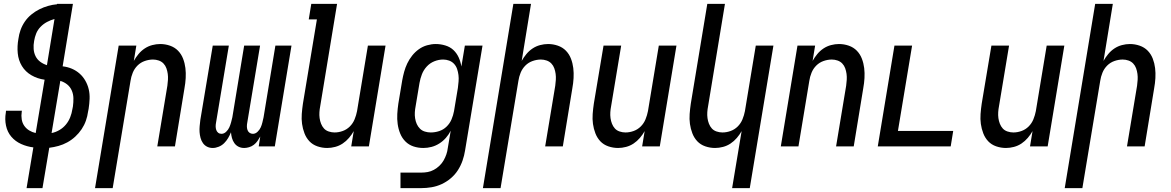

<svg xmlns="http://www.w3.org/2000/svg" viewBox="-20 -755 6040 990"><path d="M117 215 152 5Q119 1 89 -12.5Q59 -26 38.5 -50Q18 -74 11 -107Q4 -140 10 -174L11 -184H93L92 -178Q89 -158 92 -139.5Q95 -121 105 -106.5Q115 -92 130.5 -82.5Q146 -73 164 -69L210 -344Q173 -349 142 -367Q111 -385 93 -414.5Q75 -444 71.5 -480.5Q68 -517 75 -555Q78 -578 86 -600.5Q94 -623 108 -643.5Q122 -664 141.5 -680Q161 -696 183 -707Q205 -718 228 -724.5Q251 -731 274 -733V-735H356L303 -413Q329 -410 351 -400.5Q373 -391 390.5 -375.5Q408 -360 420 -339Q432 -318 437.5 -294.5Q443 -271 442 -245.5Q441 -220 437 -194L434 -179Q431 -156 423 -133Q415 -110 401 -89Q387 -68 368 -50.5Q349 -33 327 -21Q305 -9 281.5 -2.5Q258 4 234 7L199 215ZM222 -419 261 -657Q242 -652 223 -642Q204 -632 189 -616.5Q174 -601 166.5 -582Q159 -563 156 -544Q152 -523 153.5 -502.5Q155 -482 163.5 -465Q172 -448 187.5 -436.5Q203 -425 222 -419ZM246 -69Q267 -73 286.5 -84.5Q306 -96 320 -113Q334 -130 342 -150.5Q350 -171 353 -191L356 -206Q359 -228 358.5 -249Q358 -270 350 -288.5Q342 -307 326.5 -319.5Q311 -332 291 -338Z M470 215 592 -520H683L670 -441Q680 -459 694 -476Q708 -493 726 -505Q744 -517 765 -522.5Q786 -528 806 -528Q832 -528 856.5 -519.5Q881 -511 898 -493.5Q915 -476 924 -452.5Q933 -429 936 -404Q939 -379 937.5 -352.5Q936 -326 931 -299L882 0H791L843 -313Q845 -328 846 -343.5Q847 -359 845 -374Q843 -389 838 -403Q833 -417 823 -427.5Q813 -438 798.5 -443Q784 -448 769 -448Q748 -448 726.5 -440.5Q705 -433 689 -417Q673 -401 664.5 -380Q656 -359 653 -338L561 215Z M1239 8Q1223 8 1210 1.5Q1197 -5 1188.5 -17Q1180 -29 1176 -43.5Q1172 -58 1171 -73Q1165 -58 1156.5 -43.5Q1148 -29 1136 -17Q1124 -5 1108 1.5Q1092 8 1077 8Q1061 8 1048 1.5Q1035 -5 1026.5 -17Q1018 -29 1014 -44Q1010 -59 1009 -74Q1008 -89 1009.5 -105Q1011 -121 1013 -137L1077 -520H1160L1094 -123Q1092 -113 1092 -103.5Q1092 -94 1095 -85Q1098 -76 1105 -70.5Q1112 -65 1122 -65Q1135 -65 1146 -75.5Q1157 -86 1162.5 -98.5Q1168 -111 1171.5 -124Q1175 -137 1178 -150L1239 -520H1321L1255 -123Q1253 -113 1253 -103.5Q1253 -94 1256 -85Q1259 -76 1266.5 -70.5Q1274 -65 1284 -65Q1297 -65 1308 -75.5Q1319 -86 1324.5 -98.5Q1330 -111 1333 -124Q1336 -137 1339 -150L1400 -520H1483L1397 0H1314L1322 -51Q1316 -40 1308 -28.5Q1300 -17 1289 -8.5Q1278 0 1264.5 4Q1251 8 1239 8Z M1667 8Q1641 8 1616.5 -0.5Q1592 -9 1575.5 -26.5Q1559 -44 1550 -67.5Q1541 -91 1537.5 -116Q1534 -141 1536 -167.5Q1538 -194 1542 -221L1614 -655H1572L1585 -735H1718L1631 -207Q1628 -192 1627 -176.5Q1626 -161 1628 -146Q1630 -131 1635.5 -117Q1641 -103 1650.5 -92.5Q1660 -82 1675 -77Q1690 -72 1705 -72Q1726 -72 1747 -79.5Q1768 -87 1784 -103Q1800 -119 1808.5 -140Q1817 -161 1821 -182L1877 -520H1968L1882 0H1791L1804 -79Q1794 -61 1779.5 -44Q1765 -27 1747 -15Q1729 -3 1708 2.5Q1687 8 1667 8Z M2045 215V135H2152Q2169 135 2185.5 132Q2202 129 2217.5 120.5Q2233 112 2246 99.5Q2259 87 2267.5 72Q2276 57 2281.5 41Q2287 25 2289 8L2304 -81Q2294 -61 2279 -44Q2264 -27 2245 -15Q2226 -3 2205 2.5Q2184 8 2163 8Q2136 8 2112 0Q2088 -8 2070.5 -25.5Q2053 -43 2043.5 -66.5Q2034 -90 2030.5 -115.5Q2027 -141 2028.5 -167.5Q2030 -194 2034 -221L2054 -341Q2058 -363 2064 -385Q2070 -407 2080 -428Q2090 -449 2105 -468Q2120 -487 2139.5 -501Q2159 -515 2182 -521.5Q2205 -528 2227 -528Q2252 -528 2276.5 -520.5Q2301 -513 2318 -497Q2335 -481 2345 -459Q2355 -437 2359 -412L2377 -520H2468L2378 21Q2374 47 2365 73Q2356 99 2341 122.5Q2326 146 2304 164.5Q2282 183 2257 194.5Q2232 206 2205 210.5Q2178 215 2152 215ZM2201 -72Q2223 -72 2244.5 -79Q2266 -86 2282.5 -102Q2299 -118 2308 -139Q2317 -160 2321 -182L2341 -302Q2343 -318 2344.5 -335Q2346 -352 2344 -368Q2342 -384 2337 -399Q2332 -414 2321.5 -425.5Q2311 -437 2296 -442.5Q2281 -448 2265 -448Q2242 -448 2219.5 -439Q2197 -430 2180.5 -412Q2164 -394 2155.5 -372Q2147 -350 2143 -327L2123 -207Q2120 -192 2119 -176Q2118 -160 2120.5 -144.5Q2123 -129 2129 -115.5Q2135 -102 2145.5 -91.5Q2156 -81 2171 -76.5Q2186 -72 2201 -72Z M2470 215 2627 -735H2718L2670 -441Q2680 -459 2694 -476Q2708 -493 2726 -505Q2744 -517 2765 -522.5Q2786 -528 2806 -528Q2832 -528 2856.5 -519.5Q2881 -511 2898 -493.5Q2915 -476 2924 -452.5Q2933 -429 2936 -404Q2939 -379 2937.5 -352.5Q2936 -326 2931 -299L2882 0H2791L2843 -313Q2845 -328 2846 -343.5Q2847 -359 2845 -374Q2843 -389 2838 -403Q2833 -417 2823 -427.5Q2813 -438 2798.5 -443Q2784 -448 2769 -448Q2748 -448 2726.5 -440.5Q2705 -433 2689 -417Q2673 -401 2664.5 -380Q2656 -359 2653 -338L2561 215Z M3167 8Q3141 8 3116.5 -0.5Q3092 -9 3075.5 -26.5Q3059 -44 3050 -67.5Q3041 -91 3037.5 -116Q3034 -141 3036 -167.5Q3038 -194 3042 -221L3092 -520H3183L3131 -207Q3128 -192 3127 -176.5Q3126 -161 3128 -146Q3130 -131 3135.5 -117Q3141 -103 3150.5 -92.5Q3160 -82 3175 -77Q3190 -72 3205 -72Q3226 -72 3247 -79.5Q3268 -87 3284 -103Q3300 -119 3308.5 -140Q3317 -161 3321 -182L3377 -520H3468L3382 0H3291L3304 -79Q3294 -61 3279.5 -44Q3265 -27 3247 -15Q3229 -3 3208 2.5Q3187 8 3167 8Z M3755 215 3804 -79Q3794 -61 3779.5 -44Q3765 -27 3747 -15Q3729 -3 3708 2.5Q3687 8 3667 8Q3641 8 3616.5 -0.5Q3592 -9 3575.5 -26.5Q3559 -44 3550 -67.5Q3541 -91 3537.5 -116Q3534 -141 3536 -167.5Q3538 -194 3542 -221L3627 -735H3718L3631 -207Q3628 -192 3627 -176.5Q3626 -161 3628 -146Q3630 -131 3635.5 -117Q3641 -103 3650.5 -92.5Q3660 -82 3675 -77Q3690 -72 3705 -72Q3726 -72 3747 -79.5Q3768 -87 3784 -103Q3800 -119 3808.5 -140Q3817 -161 3821 -182L3877 -520H3968L3846 215Z M4006 0 4092 -520H4183L4170 -441Q4180 -459 4194 -476Q4208 -493 4226 -505Q4244 -517 4265 -522.5Q4286 -528 4306 -528Q4332 -528 4356.5 -519.5Q4381 -511 4398 -493.5Q4415 -476 4424 -452.5Q4433 -429 4436 -404Q4439 -379 4437.5 -352.5Q4436 -326 4431 -299L4382 0H4291L4343 -313Q4345 -328 4346 -343.5Q4347 -359 4345 -374Q4343 -389 4338 -403Q4333 -417 4323 -427.5Q4313 -438 4298.5 -443Q4284 -448 4269 -448Q4248 -448 4226.5 -440.5Q4205 -433 4189 -417Q4173 -401 4164.5 -380Q4156 -359 4153 -338L4097 0Z M4506 0 4592 -520H4683L4610 -80H4895L4882 0Z M5167 8Q5141 8 5116.5 -0.5Q5092 -9 5075.5 -26.5Q5059 -44 5050 -67.5Q5041 -91 5037.5 -116Q5034 -141 5036 -167.5Q5038 -194 5042 -221L5092 -520H5183L5131 -207Q5128 -192 5127 -176.5Q5126 -161 5128 -146Q5130 -131 5135.5 -117Q5141 -103 5150.5 -92.5Q5160 -82 5175 -77Q5190 -72 5205 -72Q5226 -72 5247 -79.5Q5268 -87 5284 -103Q5300 -119 5308.5 -140Q5317 -161 5321 -182L5377 -520H5468L5382 0H5291L5304 -79Q5294 -61 5279.5 -44Q5265 -27 5247 -15Q5229 -3 5208 2.5Q5187 8 5167 8Z M5470 215 5627 -735H5718L5670 -441Q5680 -459 5694 -476Q5708 -493 5726 -505Q5744 -517 5765 -522.5Q5786 -528 5806 -528Q5832 -528 5856.5 -519.5Q5881 -511 5898 -493.5Q5915 -476 5924 -452.5Q5933 -429 5936 -404Q5939 -379 5937.5 -352.5Q5936 -326 5931 -299L5882 0H5791L5843 -313Q5845 -328 5846 -343.5Q5847 -359 5845 -374Q5843 -389 5838 -403Q5833 -417 5823 -427.5Q5813 -438 5798.5 -443Q5784 -448 5769 -448Q5748 -448 5726.5 -440.5Q5705 -433 5689 -417Q5673 -401 5664.5 -380Q5656 -359 5653 -338L5561 215Z"/></svg>

Font: Iosevka Medium
Style: Italic
Weight: 500
Italic angle: -9°
Monospace: yes
Designer: Belleve Invis
Foundry: Belleve Invis
Version: Version 32.5.0; ttfautohint (v1.8.4)